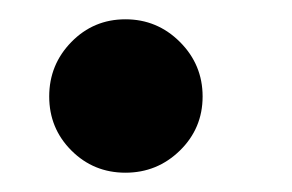

<svg xmlns="http://www.w3.org/2000/svg" viewBox="-20 -175 303 199"><path d="M54 -19Q31 -42 31 -75Q31 -108 54 -131.5Q77 -155 110 -155Q143 -155 166.5 -131.5Q190 -108 190 -75Q190 -42 166.5 -19Q143 4 110 4Q77 4 54 -19Z"/></svg>

Font: Lobster 1.4
Style: Regular
Weight: 400
Designer: Pablo Impallari
Foundry: Pablo Impallari. www.impallari.com
Version: Version 1.4